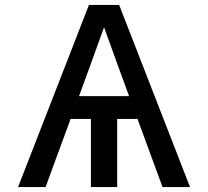

<svg xmlns="http://www.w3.org/2000/svg" viewBox="-20 -755 840 775"><path d="M53 0 339 -735H461L747 0H636L535 -275H453V0H347V-275H265L164 0ZM501 -367 456 -490Q442 -529 428 -567.5Q414 -606 400 -645Q386 -606 372 -567.5Q358 -529 344 -490L299 -367Z"/></svg>

Font: Iosevka Aile Semibold
Style: Regular
Weight: 600
Designer: Belleve Invis
Foundry: Belleve Invis
Version: Version 31.1.0; ttfautohint (v1.8.4)